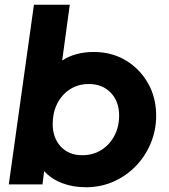

<svg xmlns="http://www.w3.org/2000/svg" viewBox="-20 -777 712 809"><path d="M342 12Q287 12 241.5 -5.5Q196 -23 166 -56L159 0H17L123 -757H274L242 -522Q297 -558 375 -558Q451 -558 510 -522.5Q569 -487 603.5 -426.5Q638 -366 638 -290Q638 -228 615 -173Q592 -118 551.5 -76.5Q511 -35 457.5 -11.5Q404 12 342 12ZM326 -123Q372 -123 407 -145Q442 -167 462 -205Q482 -243 482 -290Q482 -349 447 -386Q412 -423 354 -423Q309 -423 274.5 -400.5Q240 -378 221 -340Q202 -302 202 -255Q202 -196 236 -159.5Q270 -123 326 -123Z"/></svg>

Font: Plus Jakarta Sans ExtraBold
Style: Italic
Weight: 800
Italic angle: -8°
Designer: Gumpita Rahayu
Foundry: Tokotype
Version: Version 2.071; ttfautohint (v1.8.4.7-5d5b);gftools[0.9.29]